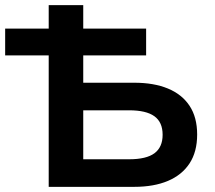

<svg xmlns="http://www.w3.org/2000/svg" viewBox="-25 -725 835 745"><path d="M164 0V-510H-5V-614H164V-705H298V-614H542V-510H298V-404H496Q572 -404 626.5 -381.5Q681 -359 710.5 -314.5Q740 -270 740 -203Q740 -136 710.5 -91Q681 -46 626.5 -23Q572 0 496 0ZM298 -107H476Q543 -107 574.5 -130.5Q606 -154 606 -202Q606 -251 574 -274Q542 -297 476 -297H298Z"/></svg>

Font: Nunito Sans 8pt
Style: Bold
Weight: 700
Version: Version 3.101;gftools[0.9.27]